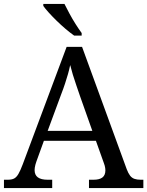

<svg xmlns="http://www.w3.org/2000/svg" viewBox="-20 -951 745 971"><path d="M0 0V-42H19Q39 -42 51 -48Q63 -54 73 -71Q83 -88 95 -120L317 -714H395L621 -95Q629 -74 638 -62.5Q647 -51 660 -46.5Q673 -42 692 -42H705V0H430V-42H453Q483 -42 498 -53.5Q513 -65 513 -90Q513 -96 512 -101.5Q511 -107 509.5 -113.5Q508 -120 505 -127L465 -239H202L164 -134Q161 -126 159 -118Q157 -110 156 -103.5Q155 -97 155 -91Q155 -66 171.5 -54Q188 -42 221 -42H244V0ZM221 -289H447L385 -464Q375 -494 365.5 -521Q356 -548 348.5 -573Q341 -598 335 -622Q330 -598 323.5 -575.5Q317 -553 309 -528.5Q301 -504 289 -473ZM355 -771Q335 -785 312 -804.5Q289 -824 266.5 -846Q244 -868 226 -888Q208 -908 199 -921V-931H306Q317 -909 331.5 -882Q346 -855 362.5 -829Q379 -803 393 -784V-771Z"/></svg>

Font: Noto Rashi Hebrew
Style: Regular
Weight: 400
Version: Version 1.006